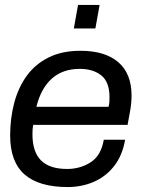

<svg xmlns="http://www.w3.org/2000/svg" viewBox="-20 -743 596 775"><path d="M253 12Q137 12 79 -39Q21 -90 21 -196Q21 -266 37.5 -328Q54 -390 88 -437Q122 -484 176 -511Q230 -538 305 -538Q404 -538 457.5 -492Q511 -446 511 -357Q511 -340 509 -321.5Q507 -303 503 -283L495 -239H114Q112 -228 111.5 -219Q111 -210 111 -201Q111 -130 145.5 -95.5Q180 -61 251 -61Q304 -61 346 -88Q388 -115 399 -179H485Q474 -115 440.5 -72.5Q407 -30 358.5 -9Q310 12 253 12ZM127 -312H418Q421 -322 421.5 -332Q422 -342 422 -351Q422 -412 389 -438.5Q356 -465 302 -465Q233 -465 189 -425.5Q145 -386 127 -312ZM278 -628 295 -723H382L365 -628Z"/></svg>

Font: Archivo VF Beta
Style: Italic
Weight: 400
Italic angle: -10°
Designer: Hector Gatti
Foundry: Omnibus-Type
Version: Version 1.002